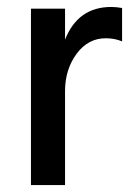

<svg xmlns="http://www.w3.org/2000/svg" viewBox="-20 -532 379 552"><path d="M167 0H69V-507H167V-418Q204 -512 300 -512Q314 -512 331 -509V-413Q310 -422 284 -422Q233 -422 200 -377Q167 -332 167 -270Z"/></svg>

Font: Hind Colombo Medium
Style: Regular
Weight: 500
Designer: Jyotish Sonowal, Aditi Pimprikar
Foundry: Indian Type Foundry
Version: Version 1.000;PS 1.0;hotconv 1.0.86;makeotf.lib2.5.63406; tt